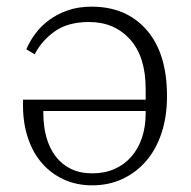

<svg xmlns="http://www.w3.org/2000/svg" viewBox="-20 -544 572 576"><path d="M257 12Q209 12 170.5 -6Q132 -24 105 -55.5Q78 -87 63.5 -131Q49 -175 49 -228V-245H417V-277Q417 -374 370 -426Q323 -478 247 -478Q184 -478 144.5 -450Q105 -422 84 -381L59 -396Q69 -420 86 -443Q103 -466 127.5 -484Q152 -502 183.5 -513Q215 -524 255 -524Q359 -524 420 -454Q481 -384 481 -256Q481 -194 464.5 -144.5Q448 -95 418 -60.5Q388 -26 347 -7Q306 12 257 12ZM257 -24Q294 -24 323.5 -37Q353 -50 374 -74Q395 -98 406 -131Q417 -164 417 -204V-211H110V-205Q110 -166 119 -133Q128 -100 146.5 -75.5Q165 -51 192.5 -37.5Q220 -24 257 -24Z"/></svg>

Font: IBM Plex Serif Light
Style: Regular
Weight: 300
Designer: Mike Abbink, Paul van der Laan, Pieter van Rosmalen
Foundry: Bold Monday
Version: Version 3.001